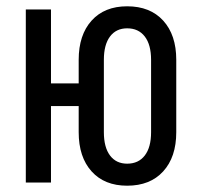

<svg xmlns="http://www.w3.org/2000/svg" viewBox="-20 -580 640 610"><path d="M142 -550V-315H230V-390Q230 -469 271 -514.5Q312 -560 384 -560Q457 -560 498.5 -514.5Q540 -469 540 -390V-160Q540 -81 498.5 -35.5Q457 10 384 10Q312 10 271 -35.5Q230 -81 230 -160V-243H142V0H62V-550ZM310 -160Q310 -112 329.5 -86Q349 -60 384 -60Q420 -60 440 -86Q460 -112 460 -160V-390Q460 -438 440 -464Q420 -490 384 -490Q349 -490 329.5 -464Q310 -438 310 -390Z"/></svg>

Font: JetBrainsMono NF
Style: Regular
Weight: 400
Monospace: yes
Designer: Philipp Nurullin, Konstantin Bulenkov
Foundry: JetBrains
Version: Version 1.0.2; ttfautohint (v1.8.3)